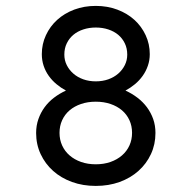

<svg xmlns="http://www.w3.org/2000/svg" viewBox="-20 -610 640 641"><path d="M119.6 -429.2Q119.6 -462.9 133.3 -492.4Q147 -522 170.9 -543.7Q194.8 -565.4 227.8 -577.9Q260.7 -590.3 299.8 -590.3Q338.4 -590.3 371.6 -577.9Q404.8 -565.4 428.7 -543.7Q452.6 -522 466.3 -492.4Q480 -462.9 480 -429.2Q480 -408.7 473.6 -390.4Q467.3 -372.1 456.3 -356.7Q445.3 -341.3 430.7 -329.1Q416 -316.9 398.9 -307.6Q420.4 -297.9 438.7 -283.9Q457 -270 470.5 -252Q483.9 -233.9 491.5 -212.4Q499 -190.9 499 -166Q499 -127.9 483.9 -95.5Q468.8 -63 442.1 -39.3Q415.5 -15.6 379.2 -2.4Q342.8 10.7 299.8 10.7Q256.8 10.7 220.5 -2.4Q184.1 -15.6 157.5 -39.3Q130.9 -63 115.7 -95.5Q100.6 -127.9 100.6 -166Q100.6 -190.9 108.2 -212.4Q115.7 -233.9 128.9 -252Q142.1 -270 160.4 -283.9Q178.7 -297.9 200.2 -307.6Q183.1 -316.9 168.5 -329.1Q153.8 -341.3 142.8 -356.7Q131.8 -372.1 125.7 -390.4Q119.6 -408.7 119.6 -429.2ZM178.7 -166.5Q178.7 -143.6 187.5 -124.3Q196.3 -105 212.4 -91.1Q228.5 -77.1 250.7 -69.3Q272.9 -61.5 299.8 -61.5Q326.7 -61.5 348.9 -69.3Q371.1 -77.1 387.2 -91.1Q403.3 -105 412.1 -124.3Q420.9 -143.6 420.9 -166.5Q420.9 -189.5 412.1 -208.7Q403.3 -228 387.2 -241.7Q371.1 -255.4 348.9 -262.9Q326.7 -270.5 299.8 -270.5Q272.9 -270.5 250.7 -262.9Q228.5 -255.4 212.4 -241.7Q196.3 -228 187.5 -208.7Q178.7 -189.5 178.7 -166.5ZM194.8 -427.7Q194.8 -408.7 202.9 -392.6Q210.9 -376.5 224.9 -364.3Q238.8 -352.1 258.1 -345.2Q277.3 -338.4 299.8 -338.4Q322.3 -338.4 341.6 -345.2Q360.8 -352.1 374.8 -364.3Q388.7 -376.5 396.7 -392.6Q404.8 -408.7 404.8 -427.7Q404.8 -448.7 396.7 -465.3Q388.7 -481.9 374.8 -493.7Q360.8 -505.4 341.6 -511.7Q322.3 -518.1 299.8 -518.1Q277.3 -518.1 258.1 -511.7Q238.8 -505.4 224.9 -493.7Q210.9 -481.9 202.9 -465.3Q194.8 -448.7 194.8 -427.7Z"/></svg>

Font: Courier Prime
Style: Regular
Weight: 400
Designer: Alan Dague-Greene
Foundry: Quote-Unquote Apps
Version: Version 1.203